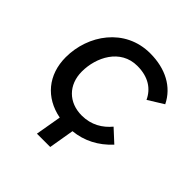

<svg xmlns="http://www.w3.org/2000/svg" viewBox="-179 -659 928 928"><g transform="rotate(45 285.5 -195.0)"><path d="M212 136H303L325 6C397 -1 462 -34 514 -91L450 -150C416 -109 368 -79 303 -79C214 -79 153 -139 153 -230C153 -327 208 -439 324 -439C399 -439 447 -406 471 -354L550 -403C511 -483 429 -526 325 -526C152 -526 49 -375 49 -224C49 -104 120 -19 235 3Z"/></g></svg>

Font: Fixel Display 20240404 Medium
Style: Italic
Weight: 500
Italic angle: -10°
Designer: AlfaBravo + MacPaw
Foundry: Kyrylo Tkachov, Marchela Mozhyna, Serhii Makarenko, Maria Weinstein, Zakhar Kryvoshyya
Version: Version 1.211;Glyphs 3.2 (3225)